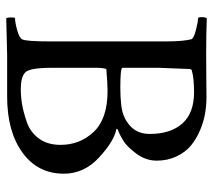

<svg xmlns="http://www.w3.org/2000/svg" viewBox="-54 -629 686 618"><g transform="rotate(90 289.0 -320.0)"><path d="M446.3 -171.9Q446.3 -234.4 404.3 -278.8Q362.3 -323.2 272.5 -323.2Q251 -323.2 202.1 -319.3Q198.2 -307.6 198.2 -287.1V-144.5Q198.2 -70.3 213.9 -57.6Q228.5 -43.9 266.6 -43.9Q291 -43.9 314.9 -47.9Q338.9 -51.8 372.1 -63Q405.3 -74.2 425.8 -102.1Q446.3 -129.9 446.3 -171.9ZM113.3 -139.6V-508.8Q113.3 -566.4 106.4 -592.8Q103.5 -600.6 77.6 -607.4Q51.8 -614.3 39.1 -614.3Q35.2 -614.3 35.2 -626Q35.2 -638.7 39.1 -642.6Q89.8 -640.6 155.3 -640.6Q205.1 -640.6 236.8 -641.1Q268.6 -641.6 293 -641.6Q318.4 -641.6 344.7 -637.2Q371.1 -632.8 398.9 -621.1Q426.8 -609.4 448.2 -591.8Q469.7 -574.2 483.4 -545.4Q497.1 -516.6 497.1 -481.4Q497.1 -446.3 474.6 -416Q452.1 -385.7 433.1 -374Q414.1 -362.3 400.4 -357.4Q392.6 -354.5 395.5 -351.6Q433.6 -344.7 486.3 -296.4Q539.1 -248 539.1 -182.6Q539.1 -98.6 471.2 -49.3Q403.3 0 291 0H157.2L39.1 2.9Q36.1 0 36.1 -12.7Q36.1 -25.4 39.1 -25.4Q51.8 -25.4 76.7 -32.2Q101.6 -39.1 106.4 -47.9Q113.3 -59.6 113.3 -139.6ZM317.4 -367.2Q357.4 -371.1 384.3 -395Q411.1 -418.9 411.1 -459Q411.1 -526.4 377.4 -564Q343.8 -601.6 277.3 -601.6Q232.4 -601.6 208 -594.7Q202.1 -593.8 202.1 -585.9L198.2 -487.3V-371.1Q198.2 -364.3 262.7 -364.3Q293.9 -364.3 317.4 -367.2Z"/></g></svg>

Font: Crimson Text
Style: Roman
Weight: 400
Version: Version 0.13